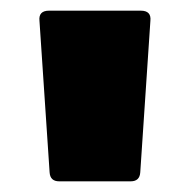

<svg xmlns="http://www.w3.org/2000/svg" viewBox="-20 -754 356 360"><path d="M91 -414Q74 -414 73 -431L54 -715Q52 -734 72 -734H244Q264 -734 262 -715L243 -431Q242 -414 225 -414Z"/></svg>

Font: LINE Seed Sans Heavy
Style: Regular
Weight: 900
Designer: LINE VX Design & Dalton Maag Ltd & Sandoll Inc
Foundry: Dalton Maag Ltd
Version: Version 1.003